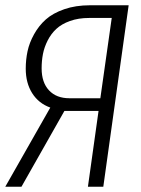

<svg xmlns="http://www.w3.org/2000/svg" viewBox="-21 -705 534 725"><path d="M318.8 -685.1H464.8L369.1 0H311L351.1 -286.1H222.2L60.1 0H-1L168.9 -298.8Q125 -314.5 100.6 -353Q76.2 -391.6 76.2 -445.8Q76.2 -479.5 83 -511.5Q89.8 -543.5 107.7 -575.7Q125.5 -607.9 152.1 -631.6Q178.7 -655.3 221.7 -670.2Q264.6 -685.1 318.8 -685.1ZM357.9 -334 400.9 -637.2H315.9Q274.9 -637.2 243.2 -625.7Q211.4 -614.3 191.7 -595.9Q171.9 -577.6 158.9 -552Q146 -526.4 141.1 -500.7Q136.2 -475.1 136.2 -446.8Q136.2 -393.6 164.1 -363.8Q191.9 -334 241.2 -334Z"/></svg>

Font: Fira Sans Compressed Light
Style: Italic
Weight: 300
Width: 3
Italic angle: -8°
Designer: Carrois Corporate & Edenspiekermann AG
Foundry: Carrois Corporate GbR & Edenspiekermann AG
Version: Version 4.203;PS 004.203;hotconv 1.0.88;makeotf.lib2.5.64775